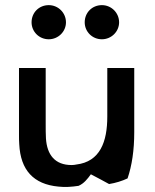

<svg xmlns="http://www.w3.org/2000/svg" viewBox="-20 -728 602 748"><path d="M103 -641C103 -605 132 -575 170 -575C207 -575 237 -605 237 -641C237 -678 207 -708 170 -708C132 -708 103 -679 103 -641ZM310 -641C310 -605 339 -575 377 -575C414 -575 444 -605 444 -641C444 -678 414 -708 377 -708C339 -708 310 -679 310 -641ZM405 -11C430 -15 456 -23 477 -33C494 -83 503 -143 503 -213V-463H398V-274C398 -176 370 -98 277 -87C273 -86 266 -85 259 -85C194 -85 163 -125 159 -189C158 -206 158 -225 158 -243V-463H54V-203C54 -190 54 -178 55 -166C60 -66 110 -10 208 -1C234 2 259 0 286 -4C307 -13 321 -31 334 -49C360 -36 386 -21 405 -11Z"/></svg>

Font: Bluebird
Style: Li
Weight: 300
Designer: Jasper
Foundry: Cannot Into Space Fonts
Version: Version 0.98